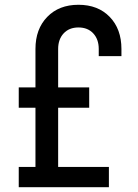

<svg xmlns="http://www.w3.org/2000/svg" viewBox="-20 -784 577 804"><path d="M128.5 0V-579Q128.5 -662.5 177.8 -713.2Q227 -764 308.5 -764Q390.5 -764 439.5 -713.2Q488.5 -662.5 488.5 -579V-549H393.5V-579Q393.5 -619.5 370.5 -644.2Q347.5 -669 308.5 -669Q269.5 -669 246.5 -644.2Q223.5 -619.5 223.5 -579V0ZM58.5 -333V-418H353.5V-333ZM58.5 0V-85H436V0Z"/></svg>

Font: Mohave Light Medium
Style: Regular
Weight: 500
Version: Version 2.003